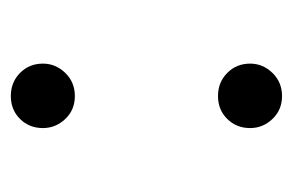

<svg xmlns="http://www.w3.org/2000/svg" viewBox="-116 -428 558 367"><g transform="rotate(-90 163.5 -245.0)"><path d="M162.9 14.6Q136.5 14.6 119.1 -3.7Q101.7 -22 101.7 -46.4Q101.7 -72.5 119.1 -90.1Q136.5 -107.8 162.9 -107.8Q189.3 -107.8 207.1 -90.1Q224.9 -72.5 224.9 -46.4Q224.9 -22 207.1 -3.7Q189.3 14.6 162.9 14.6ZM162.9 -381.4Q136.5 -381.4 119.1 -399.7Q101.7 -418.1 101.7 -442.4Q101.7 -468.6 119.1 -486.2Q136.5 -503.8 162.9 -503.8Q189.3 -503.8 207.1 -486.2Q224.9 -468.6 224.9 -442.4Q224.9 -418.1 207.1 -399.7Q189.3 -381.4 162.9 -381.4Z"/></g></svg>

Font: Noto Serif HK ExtraLight
Style: Regular
Weight: 200
Designer: Ryoko NISHIZUKA 西塚涼子 (kana & ideographs); Frank Grießhammer (Latin, Greek & Cyrillic); Wenlong ZHANG 张文龙 (bopomofo); San
Foundry: Adobe
Version: Version 2.002-H1;hotconv 1.1.0;makeotfexe 2.6.0